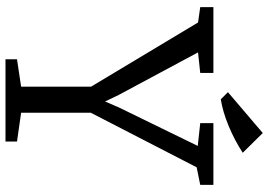

<svg xmlns="http://www.w3.org/2000/svg" viewBox="-159 -819 978 700"><g transform="rotate(90 330.0 -469.0)"><path d="M6 0ZM296 -57V-312L62 -702L6 -710V-758H246V-710L171 -702L326 -413L350 -363L372 -414L512 -701L429 -710V-758H654V-710L590 -697L391 -311V-57L496 -42V0H196V-42ZM465 -938 537 -865Q491 -835 439 -813.5Q387 -792 342 -785L316 -811Z"/></g></svg>

Font: Martel DemiBold
Style: Regular
Weight: 600
Designer: Dan Reynolds
Foundry: Dan Reynolds
Version: Version 1.001; ttfautohint (v1.1) -l 5 -r 5 -G 72 -x 0 -D la